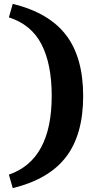

<svg xmlns="http://www.w3.org/2000/svg" viewBox="-20 -810 500 995"><path d="M26 -720 46 -790Q234 -744 322.5 -628Q411 -512 411 -312Q411 -113 322.5 3Q234 119 46 165L26 95Q248 19 248 -313Q248 -478 195 -580.5Q142 -683 26 -720Z"/></svg>

Font: Exo 2 Expanded
Style: Bold
Weight: 700
Width: 7
Designer: Natanael Gama
Version: Version 1.001;PS 001.001;hotconv 1.0.70;makeotf.lib2.5.58329